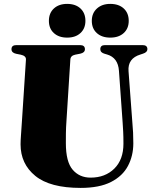

<svg xmlns="http://www.w3.org/2000/svg" viewBox="-20 -926 766 962"><path d="M594.5 -311 576 -571Q571.5 -637 516.5 -653L504.5 -656.5Q482.5 -662.5 482.5 -679.5Q482.5 -700 506 -700H694.5Q718.5 -700 718.5 -679.5Q718.5 -664 696 -657L684 -653Q619 -633.5 624 -569.5L643 -314.5Q645.5 -288 646.8 -262Q648 -236 648 -208Q648 -145.5 621.2 -94.8Q594.5 -44 536.2 -14.2Q478 15.5 384 15.5Q230.5 15.5 156.8 -44.8Q83 -105 83 -203Q83 -219.5 85.2 -249.8Q87.5 -280 90 -320.5L110 -627Q111.5 -646 84 -652L61 -656.5Q37.5 -661.5 37.5 -679.5Q37.5 -700 62 -700H381Q405.5 -700 405.5 -679.5Q405.5 -662 382 -657L356.5 -652Q333.5 -647 332.5 -627.5L313 -320.5Q310.5 -286 310.2 -257Q310 -228 310 -208.5Q310 -115.5 344 -75.8Q378 -36 434 -36Q507 -36 552.8 -81.2Q598.5 -126.5 598.5 -206Q598.5 -243 597.2 -266.5Q596 -290 594.5 -311ZM316.5 -737.5Q275 -737.5 250 -760.2Q225 -783 225 -821.5Q225 -860.5 250 -883.5Q275 -906.5 316.5 -906.5Q358.5 -906.5 383.2 -883.5Q408 -860.5 408 -821.5Q408 -783.5 383.2 -760.5Q358.5 -737.5 316.5 -737.5ZM532.5 -737.5Q490.5 -737.5 465.2 -760.2Q440 -783 440 -821.5Q440 -860 465.5 -883.2Q491 -906.5 532.5 -906.5Q575 -906.5 600 -883.5Q625 -860.5 625 -821.5Q625 -783.5 600 -760.5Q575 -737.5 532.5 -737.5Z"/></svg>

Font: Fraunces 72pt Black
Style: Regular
Weight: 900
Version: Version 1.000;[0bf87f6ff]